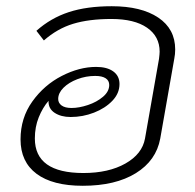

<svg xmlns="http://www.w3.org/2000/svg" viewBox="-20 -587 626 617"><path d="M543 -428Q543 -413 540 -398L495 -142Q482 -71 416.5 -30.5Q351 10 246 10Q149 10 97.5 -28.5Q46 -67 46 -139Q46 -208 84 -261Q122 -314 178.5 -343Q235 -372 289 -372Q324 -372 344 -357.5Q364 -343 364 -317Q364 -287 341 -263Q318 -239 282 -225Q246 -211 207 -211Q176 -211 155.5 -224.5Q135 -238 136 -263Q117 -241 104.5 -210Q92 -179 92 -142Q92 -31 248 -31Q329 -31 383 -61.5Q437 -92 446 -142L491 -398Q493 -414 493 -421Q493 -470 452.5 -498Q412 -526 338 -526Q266 -526 215 -510.5Q164 -495 121 -457L97 -488Q143 -529 201 -548Q259 -567 339 -567Q434 -567 488.5 -530.5Q543 -494 543 -428ZM167 -269Q167 -256 178 -248Q189 -240 210 -240Q234 -240 262.5 -249.5Q291 -259 311 -276Q331 -293 331 -314Q331 -328 319.5 -335.5Q308 -343 286 -343Q256 -343 228.5 -332.5Q201 -322 184 -305Q167 -288 167 -269Z"/></svg>

Font: KoHo Light
Style: Italic
Weight: 300
Italic angle: -10°
Version: Version 1.000; ttfautohint (v1.6)